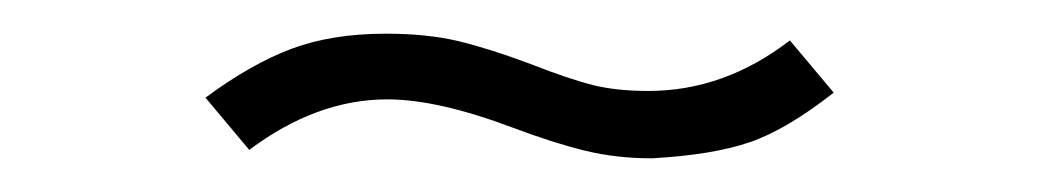

<svg xmlns="http://www.w3.org/2000/svg" viewBox="-20 -350 617 114"><path d="M209 -330Q234 -330 252.5 -325.5Q271 -321 295 -312Q318 -303 332 -299.5Q346 -296 365 -296Q410 -296 449 -326L475 -295Q447 -273 425 -265.5Q403 -258 367 -256Q346 -256 327.5 -260.5Q309 -265 285 -274Q240 -291 210 -291Q168 -291 128 -261L102 -292Q129 -312 153 -321Q177 -330 209 -330Z"/></svg>

Font: Bellota Text Light
Style: Regular
Weight: 300
Designer: Kemie Guaida
Foundry: Kemie Guaida
Version: Version 4.001